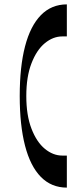

<svg xmlns="http://www.w3.org/2000/svg" viewBox="-20 -720 375 876"><path d="M285 -10.2V136Q214.6 136 166.5 87.2Q118.4 38.3 94.2 -55.3Q70 -148.9 70 -282Q70 -415.1 94.2 -508.3Q118.4 -601.5 166.5 -650.8Q214.6 -700 285 -700V-553.8H264.1Q222.2 -553.8 184.8 -523.1Q147.3 -492.4 123.7 -431.3Q100 -370.2 100 -282Q100 -193.8 123.7 -132.7Q147.3 -71.6 184.8 -40.9Q222.2 -10.2 264.1 -10.2Z"/></svg>

Font: Space Cowgirl
Style: Regular
Weight: 400
Designer: Valery Marier
Foundry: Valery Marier
Version: Version 1.000